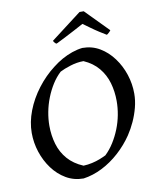

<svg xmlns="http://www.w3.org/2000/svg" viewBox="-92 -907 802 990"><g transform="rotate(-10 309.0 -412.5)"><path d="M265 12Q215 12 174 -12Q133 -36 103.5 -76Q74 -116 58 -165Q42 -214 42 -265Q42 -322 64.5 -380.5Q87 -439 127 -491.5Q167 -544 217 -582Q241 -601 267 -615.5Q293 -630 320.5 -639.5Q348 -649 375 -652Q425 -652 465.5 -628Q506 -604 536 -563.5Q566 -523 582 -474Q598 -425 598 -374Q598 -338 588.5 -301.5Q579 -265 563.5 -231Q548 -197 528 -167Q497 -121 454.5 -82.5Q412 -44 363.5 -19.5Q315 5 265 12ZM276 -53Q299 -54 321.5 -59Q344 -64 363 -71.5Q382 -79 396 -86Q421 -110 440.5 -141Q460 -172 474 -207Q488 -242 495 -279Q502 -316 502 -352Q502 -402 489 -447Q476 -492 446.5 -527.5Q417 -563 369 -584Q335 -584 300 -573Q265 -562 244 -551Q219 -528 199.5 -497Q180 -466 166 -430.5Q152 -395 145 -358Q138 -321 138 -286Q138 -235 151.5 -189.5Q165 -144 195.5 -109Q226 -74 276 -53ZM511 -697Q496 -706 475.5 -719Q455 -732 434.5 -747Q414 -762 397 -774Q375 -762 350.5 -749Q326 -736 301.5 -723.5Q277 -711 255 -700L248 -697Q245 -697 238.5 -704.5Q232 -712 233 -715L393 -837Q398 -837 404 -837Q410 -837 415 -837L533 -717Q532 -714 523 -705.5Q514 -697 511 -697Z"/></g></svg>

Font: Labrada
Style: Italic
Weight: 400
Italic angle: -7°
Designer: Mercedes Jáuregui
Foundry: Omnibus-Type Team
Version: Version 1.000